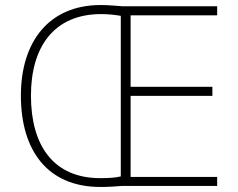

<svg xmlns="http://www.w3.org/2000/svg" viewBox="-20 -739 945 763"><path d="M380 -719C176 -719 63 -575 63 -359C63 -142 168 4 379 4C412 4 439 2 463 0H843V-36H499V-358H824V-394H499V-678H843V-714H469C435 -716 414 -719 380 -719ZM382 -683C416 -683 442 -679 460 -676V-38C440 -33 413 -31 379 -31C192 -31 103 -161 103 -359C103 -552 194 -683 382 -683Z"/></svg>

Font: Noto Sans Canadian Aboriginal ExtraLight
Style: Regular
Weight: 200
Designer: Monotype Design Team, Typotheque's Kevin King
Foundry: Monotype Imaging Inc.
Version: Version 2.004